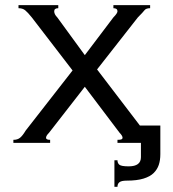

<svg xmlns="http://www.w3.org/2000/svg" viewBox="-20 -547 661 735"><path d="M429.7 0V-11.7Q441.4 -11.7 445.3 -13.7Q449.2 -15.6 449.2 -19.5Q449.2 -27.3 437.5 -39.1L304.7 -214.8L168 -39.1Q156.2 -27.3 156.2 -19.5Q156.2 -11.7 171.9 -11.7V0H31.2V-11.7Q46.9 -11.7 56.6 -19.5Q66.4 -27.3 78.1 -46.9L257.8 -277.3L101.6 -480.5Q85.9 -500 76.2 -507.8Q66.4 -515.6 50.8 -515.6V-527.3H203.1V-515.6Q187.5 -515.6 187.5 -503.9Q187.5 -492.2 199.2 -480.5L304.7 -335.9L414.1 -480.5Q429.7 -496.1 429.7 -503.9Q429.7 -515.6 414.1 -515.6V-527.3H554.7V-515.6Q539.1 -515.6 533.2 -507.8Q527.3 -500 507.8 -480.5L351.6 -281.2L515.6 -66.4H593.8V43Q593.8 66.4 587.9 84Q582 101.6 568.4 115.2Q554.7 128.9 529.3 136.7Q503.9 144.5 464.8 144.5Q445.3 144.5 437.5 150.4Q429.7 156.2 429.7 168H418V66.4H429.7Q429.7 78.1 437.5 84Q445.3 89.8 472.7 89.8Q519.5 89.8 519.5 54.7V0Z"/></svg>

Font: 和音 by 宁静之雨，公众号njzyshare
Style: Regular
Weight: 400
Designer: Steve Matteson
Foundry: Ascender Corporation
Version: Version 6.00;June 8, 2018;FontCreator 11.0.0.2388 32-bit